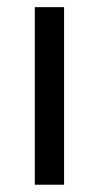

<svg xmlns="http://www.w3.org/2000/svg" viewBox="-20 -508 272 528"><path d="M156.2 0H75.7V-488.3H156.2Z"/></svg>

Font: Kumbh Sans
Style: Regular
Weight: 400
Version: Version 1.005